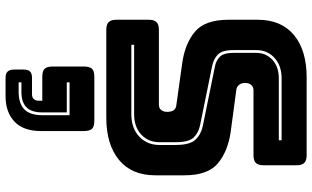

<svg xmlns="http://www.w3.org/2000/svg" viewBox="-236 -524 1122 690"><g transform="rotate(90 325.0 -179.0)"><path d="M403 0H87Q68 0 59.5 -8.5Q51 -17 51 -36V-153Q51 -172 59.5 -180.5Q68 -189 87 -189H356Q369 -189 375.5 -197.5Q382 -206 382 -218Q382 -235 375.5 -243Q369 -251 356 -252L206 -273Q136 -283 93.5 -319Q51 -355 51 -439V-544Q51 -629 106 -674.5Q161 -720 258 -720H538Q557 -720 565.5 -711.5Q574 -703 574 -684V-565Q574 -546 565.5 -537.5Q557 -529 538 -529H305Q292 -529 285 -520.5Q278 -512 278 -499Q278 -486 285 -477Q292 -468 305 -467L454 -447Q524 -437 567 -401Q610 -365 610 -281V-176Q610 -91 554.5 -45.5Q499 0 403 0ZM484 -630H262Q216 -630 188 -604.5Q160 -579 160 -539V-457Q160 -416 176.5 -400.5Q193 -385 219 -380L430 -337Q458 -331 474.5 -313.5Q491 -296 491 -249V-191Q491 -151 463.5 -125.5Q436 -100 390 -100H141V-90H390Q441 -90 471 -118.5Q501 -147 501 -191V-249Q501 -301 481.5 -321Q462 -341 432 -347L221 -390Q198 -394 184 -408Q170 -422 170 -457V-539Q170 -574 195 -597Q220 -620 262 -620H484ZM326 362H260Q244 362 237 354.5Q230 347 230 331V297Q230 281 237 274Q244 267 260 267H319Q330 267 336 260.5Q342 254 342 243V230H256Q235 230 227 221.5Q219 213 219 191V82Q219 60 227 51.5Q235 43 256 43H414Q435 43 443 51.5Q451 60 451 82V234Q451 298 417 330Q383 362 326 362ZM394 132H276V142H384V229Q384 269 365.5 287Q347 305 311 305H276V315H311Q351 315 372.5 295Q394 275 394 229Z"/></g></svg>

Font: Bungee Inline
Style: Regular
Weight: 400
Designer: David Jonathan Ross
Foundry: David Jonathan Ross
Version: Version 1.001;PS 1.0;hotconv 1.0.72;makeotf.lib2.5.5900